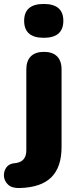

<svg xmlns="http://www.w3.org/2000/svg" viewBox="-76 -763 383 970"><path d="M23 187Q-16 188 -35 170Q-54 152 -56 128Q-58 104 -45 84.5Q-32 65 -6 62Q57 58 57 -3V-412Q57 -456 80 -478.5Q103 -501 146 -501Q189 -501 212 -478.5Q235 -456 235 -412V-20Q235 81 183.5 132.5Q132 184 23 187ZM145 -572Q46 -572 46 -658Q46 -743 145 -743Q244 -743 244 -658Q244 -572 145 -572Z"/></svg>

Font: Chiron GoRound TC H
Style: Regular
Weight: 900
Designer: Ryoko NISHIZUKA 西塚涼子 (kana, bopomofo & ideographs); Paul D. Hunt (Latin, Greek & Cyrillic); Sandoll Communications 산돌커뮤니
Foundry: Adobe
Version: Version 1.000;hotconv 1.1.1;makeotfexe 2.6.0